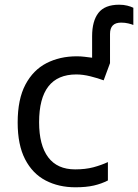

<svg xmlns="http://www.w3.org/2000/svg" viewBox="-20 -785 586 815"><path d="M300 10Q229 10 173.5 -19Q118 -48 86.5 -109Q55 -170 55 -265Q55 -364 88 -426Q121 -488 177.5 -517Q234 -546 306 -546Q323 -546 339 -544Q355 -542 371 -540V-631Q371 -696 398 -730.5Q425 -765 486 -765Q505 -765 520.5 -761Q536 -757 546 -752V-679Q539 -682 525 -685.5Q511 -689 494 -689Q447 -689 447 -641V-517L420 -444Q396 -453 364 -461Q332 -469 304 -469Q146 -469 146 -266Q146 -169 184.5 -117.5Q223 -66 299 -66Q343 -66 376.5 -75Q410 -84 438 -97V-19Q411 -5 378.5 2.5Q346 10 300 10Z"/></svg>

Font: Go Noto Current
Style: Regular
Weight: 400
Designer: Monotype Design Team
Foundry: Monotype Imaging Inc.
Version: Version 2.007; ttfautohint (v1.8) -l 8 -r 50 -G 200 -x 14 -D